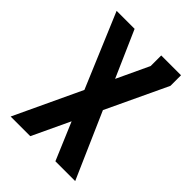

<svg xmlns="http://www.w3.org/2000/svg" viewBox="-200 -780 877 877"><g transform="rotate(45 238.0 -342.0)"><path d="M318.4 -683.6V-615.2L245.1 -459L146.5 -683.6H30.3L181.6 -324.2L29.3 0H156.2L241.7 -181.6L318.4 0H446.3L306.6 -318.8L446.3 -615.2V-683.6Z"/></g></svg>

Font: Saman Dere
Style: Regular
Weight: 400
Designer: Tuna Ça_lar Gümü_
Foundry: Tuna Ça_lar Gümü_
Version: Version 1.001;hotconv 1.0.109;makeotfexe 2.5.65596